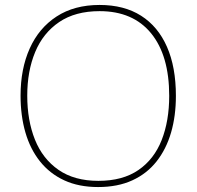

<svg xmlns="http://www.w3.org/2000/svg" viewBox="-20 -745 794 775"><path d="M690 -358Q690 -277 670.5 -210Q651 -143 612 -93.5Q573 -44 514 -17Q455 10 376 10Q298 10 239.5 -17Q181 -44 141.5 -93.5Q102 -143 82.5 -210.5Q63 -278 63 -359Q63 -467 100 -549.5Q137 -632 208.5 -678.5Q280 -725 382 -725Q481 -725 549.5 -681.5Q618 -638 654 -556Q690 -474 690 -358ZM90 -359Q90 -259 121 -181.5Q152 -104 216 -59.5Q280 -15 377 -15Q475 -15 538.5 -58.5Q602 -102 632.5 -179.5Q663 -257 663 -358Q663 -521 590 -610.5Q517 -700 382 -700Q284 -700 219 -656Q154 -612 122 -535Q90 -458 90 -359Z"/></svg>

Font: Noto Sans Armenian Thin
Style: Regular
Weight: 250
Version: Version 2.007